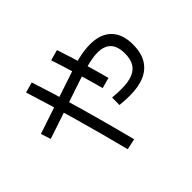

<svg xmlns="http://www.w3.org/2000/svg" viewBox="-167 -958 1197 1197"><g transform="rotate(-45 432.0 -359.5)"><path d="M495.1 -216.8 496.1 -282.2Q533.2 -278.3 575.2 -278.3Q635.7 -278.3 673.3 -293.5Q710.9 -308.6 729 -339.4Q747.1 -370.1 747.1 -419.9Q747.1 -482.4 717.8 -513.7Q688.5 -544.9 628.9 -544.9Q598.6 -544.9 555.2 -535.6Q511.7 -526.4 445.3 -504.9L43 -370.1L21.5 -435.5L424.8 -570.3Q491.2 -593.8 541.5 -604Q591.8 -614.3 632.8 -614.3Q724.6 -614.3 773.4 -564.9Q822.3 -515.6 822.3 -422.9Q822.3 -353.5 795.4 -306.6Q768.6 -259.8 715.3 -235.8Q662.1 -211.9 584 -211.9Q534.2 -211.9 495.1 -216.8ZM138.7 -683.6 208 -703.1Q257.8 -551.8 309.1 -371.6Q360.4 -191.4 409.2 -1L336.9 14.6Q292 -162.1 240.7 -343.3Q189.5 -524.4 138.7 -683.6ZM391.6 -714.8 461.9 -734.4Q490.2 -650.4 517.6 -557.6Q544.9 -464.8 566.4 -384.8L496.1 -365.2Q449.2 -538.1 391.6 -714.8Z"/></g></svg>

Font: Pretendard GOV Variable
Style: Regular
Weight: 400
Designer: Base glyphs from Inter by Rasmus Andersson; Hangul glyphs from Noto Sans CJK(Source Han Sans) by Jang Soo-young and Kang
Foundry: Kil Hyung-jin
Version: Version 1.307;Glyphs 3.2 (3192)